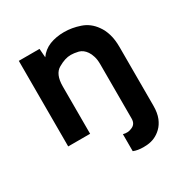

<svg xmlns="http://www.w3.org/2000/svg" viewBox="-162 -640 929 964"><g transform="rotate(-30 303.0 -158.0)"><path d="M338.9 -507.8Q293 -507.8 254.9 -493.2Q216.8 -477.5 194.3 -445.3Q192.4 -461.9 190.4 -496.1Q160.2 -496.1 70.3 -496.1Q70.3 -464.8 70.3 -372.1Q70.3 -279.3 70.3 0Q101.6 0 197.3 0Q197.3 -68.4 197.3 -274.4Q197.3 -345.7 237.3 -368.2Q277.3 -391.6 310.5 -391.6Q329.1 -391.6 354.5 -385.7Q378.9 -378.9 395.5 -354.5Q404.3 -341.8 410.2 -322.3Q416 -303.7 416 -277.3Q416 -171.9 416 38.1Q416 69.3 390.6 80.1Q366.2 91.8 338.9 84Q338.9 117.2 338.9 182.6Q362.3 192.4 396.5 192.4Q406.2 192.4 418 191.4Q465.8 187.5 501 153.3Q519.5 135.7 531.2 107.4Q543 78.1 543 37.1Q543 -76.2 543 -302.7Q543 -346.7 533.2 -378.9Q523.4 -411.1 506.8 -433.6Q476.6 -476.6 429.7 -492.2Q383.8 -507.8 338.9 -507.8Z"/></g></svg>

Font: BM-Biotif
Style: Bold
Weight: 400
Designer: Deni Anggara
Version: Version 1.000;PS 001.000;hotconv 1.0.88;makeotf.lib2.5.64776